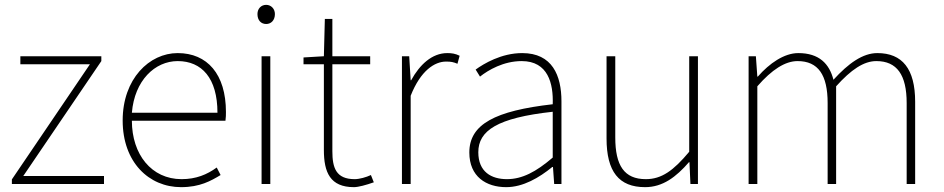

<svg xmlns="http://www.w3.org/2000/svg" viewBox="-20 -759 3892 792"><path d="M29 0H409V-33H76L398 -507V-527H64V-494H351L29 -19Z M727 13C805 13 850 -13 890 -37L874 -68C834 -39 789 -20 729 -20C605 -20 524 -122 524 -261H910C912 -275 912 -286 912 -297C912 -453 835 -540 713 -540C596 -540 486 -434 486 -262C486 -90 594 13 727 13ZM524 -294C535 -427 619 -507 713 -507C812 -507 877 -437 877 -294Z M1059 0H1095V-527H1059ZM1078 -660C1098 -660 1114 -675 1114 -701C1114 -723 1098 -739 1078 -739C1057 -739 1042 -723 1042 -701C1042 -675 1057 -660 1078 -660Z M1440 13C1458 13 1491 4 1522 -7L1510 -37C1491 -28 1463 -20 1443 -20C1366 -20 1351 -67 1351 -135V-494H1507V-527H1351V-681H1320L1316 -527L1232 -522V-494H1316V-140C1316 -48 1342 13 1440 13Z M1638 0H1674V-364C1715 -468 1773 -505 1820 -505C1841 -505 1850 -503 1867 -496L1876 -529C1858 -538 1843 -540 1825 -540C1762 -540 1711 -492 1676 -428H1674L1668 -527H1638Z M2068 13C2138 13 2204 -26 2258 -70H2261L2266 0H2296V-341C2296 -448 2258 -540 2134 -540C2048 -540 1975 -496 1942 -472L1960 -443C1994 -470 2057 -507 2132 -507C2241 -507 2263 -414 2260 -329C2023 -302 1916 -247 1916 -130C1916 -30 1986 13 2068 13ZM2071 -20C2007 -20 1953 -50 1953 -131C1953 -220 2031 -273 2260 -298V-109C2191 -50 2134 -20 2071 -20Z M2641 13C2714 13 2769 -29 2822 -90H2824L2828 0H2859V-527H2823V-133C2758 -55 2709 -20 2644 -20C2555 -20 2518 -76 2518 -192V-527H2482V-188C2482 -51 2533 13 2641 13Z M3068 0H3104V-403C3164 -472 3219 -507 3270 -507C3355 -507 3394 -450 3394 -334V0H3429V-403C3491 -472 3543 -507 3595 -507C3680 -507 3720 -450 3720 -334V0H3755V-339C3755 -475 3702 -540 3599 -540C3539 -540 3480 -498 3418 -430C3401 -496 3359 -540 3273 -540C3215 -540 3154 -498 3106 -443H3104L3098 -527H3068Z"/></svg>

Font: Harano Aji Gothic ExtraLight
Style: Regular
Weight: 250
Foundry: Masamichi Hosoda
Version: HaranoAjiGothic-ExtraLight version 20230610;ttx 4.39.4